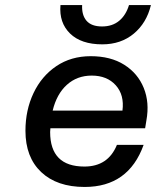

<svg xmlns="http://www.w3.org/2000/svg" viewBox="-20 -733 619 762"><path d="M579 -713Q562 -642 511 -599.5Q460 -557 386 -557Q302 -557 258 -600Q214 -643 220 -713H306Q304 -673 323.5 -650.5Q343 -628 385 -628Q426 -628 453 -650.5Q480 -673 492 -713ZM81 -214Q81 -296 113 -363.5Q145 -431 203.5 -470.5Q262 -510 340 -510Q419 -510 473 -476Q527 -442 550.5 -384Q574 -326 561 -255L556 -224H180Q179 -217 179 -209Q179 -72 315 -72Q409 -72 444 -158H550Q490 9 316 9Q206 9 143.5 -50Q81 -109 81 -214ZM344 -433Q286 -433 245.5 -396.5Q205 -360 189 -294H466Q474 -356 439.5 -394.5Q405 -433 344 -433Z"/></svg>

Font: Overused Grotesk Medium
Style: Italic
Weight: 500
Italic angle: -10°
Version: Version 0.003